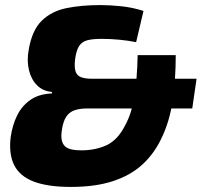

<svg xmlns="http://www.w3.org/2000/svg" viewBox="-20 -723 798 756"><path d="M375 -703Q412 -703 456.5 -698.5Q501 -694 545 -680L516 -557Q487 -563 451 -566.5Q415 -570 380 -570Q345 -570 324 -564.5Q303 -559 292 -542.5Q281 -526 276 -492Q272 -461 277 -443.5Q282 -426 298 -419.5Q314 -413 341 -413H754L737 -296H324Q295 -296 274 -289Q253 -282 240.5 -263Q228 -244 223 -207Q220 -185 223.5 -170Q227 -155 236.5 -146.5Q246 -138 262 -134.5Q278 -131 300 -131Q356 -131 400 -151.5Q444 -172 473 -230Q498 -275 509 -343Q520 -411 522 -506H672Q672 -412 660 -328Q648 -244 615 -177Q587 -118 541 -75.5Q495 -33 425.5 -10Q356 13 259 13Q168 13 113 -8Q58 -29 36 -72.5Q14 -116 22 -183Q29 -231 47.5 -268.5Q66 -306 99.5 -329.5Q133 -353 184 -355L185 -361Q149 -364 126 -387Q103 -410 94 -447Q85 -484 93 -527Q106 -604 144.5 -641.5Q183 -679 241.5 -691Q300 -703 375 -703Z"/></svg>

Font: Exo 2 ExtraBold
Style: Italic
Weight: 800
Italic angle: -8°
Designer: Natanael Gama
Foundry: Natanael Gama
Version: Version 2.010